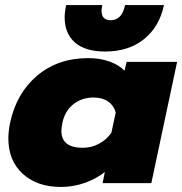

<svg xmlns="http://www.w3.org/2000/svg" viewBox="-20 -725 721 760"><path d="M236 -656Q236 -678 242 -705H385Q382 -693 382 -682Q382 -645 418 -645Q463 -645 475 -705H629Q611 -619 550 -570Q489 -521 396 -521Q318 -521 277 -556.5Q236 -592 236 -656ZM13 -178Q13 -202 20 -239Q45 -356 127 -425.5Q209 -495 330 -495Q376 -495 413.5 -481.5Q451 -468 473 -445L481 -480H681L579 0H386L395 -44Q359 -16 314 -0.5Q269 15 221 15Q127 15 70 -37Q13 -89 13 -178ZM421 -200 438 -279Q431 -307 408 -323Q385 -339 351 -339Q304 -339 270.5 -312.5Q237 -286 227 -239Q223 -217 223 -207Q223 -140 308 -140Q342 -140 372 -156Q402 -172 421 -200Z"/></svg>

Font: Prompt ExtraBold
Style: Italic
Weight: 800
Italic angle: -12°
Designer: Katatrad Team
Foundry: CadsonDemak
Version: Version 1.001